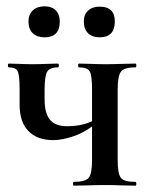

<svg xmlns="http://www.w3.org/2000/svg" viewBox="-20 -587 481 607"><path d="M271 -81V-305Q271 -349 263.5 -361.5Q256 -374 230 -374Q227 -374 227 -380Q227 -386 230 -386Q247 -386 269 -385Q291 -384 313 -384Q338 -384 363.5 -385Q389 -386 408 -386Q411 -386 411 -380Q411 -374 408 -374Q372 -374 362 -360Q352 -346 352 -303V-81Q352 -38 362 -25Q372 -12 408 -12Q411 -12 411 -6Q411 0 408 0Q388 0 363 -1Q338 -2 313 -2Q285 -2 259 -1Q233 0 213 0Q211 0 211 -6Q211 -12 213 -12Q250 -12 260.5 -25Q271 -38 271 -81ZM121 -303Q121 -294 121 -287Q121 -280 121 -273Q121 -229 138 -208.5Q155 -188 191 -188Q222 -188 245.5 -194.5Q269 -201 289 -213L292 -204Q254 -171 216 -157.5Q178 -144 148 -144Q98 -144 70 -172.5Q42 -201 42 -256V-305Q42 -349 36 -361.5Q30 -374 8 -374Q5 -374 5 -380Q5 -386 8 -386Q24 -386 43 -385Q62 -384 83 -384Q104 -384 125.5 -385Q147 -386 163 -386Q166 -386 166 -380Q166 -374 163 -374Q137 -374 129 -360Q121 -346 121 -303ZM121 -469Q97 -469 83.5 -482Q70 -495 70 -519Q70 -541 83.5 -554Q97 -567 121 -567Q144 -567 156.5 -554Q169 -541 169 -519Q169 -469 121 -469ZM295 -469Q272 -469 258.5 -482Q245 -495 245 -519Q245 -541 258.5 -553.5Q272 -566 295 -566Q343 -566 343 -519Q343 -469 295 -469Z"/></svg>

Font: Cormorant SemiBold
Style: Regular
Weight: 600
Designer: Christian Thalmann (Catharsis Fonts)
Foundry: Catharsis Fonts
Version: Version 4.000